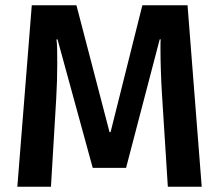

<svg xmlns="http://www.w3.org/2000/svg" viewBox="-20 -711 834 731"><path d="M619 0 597 -347Q594 -394 592.5 -441Q591 -488 591 -523V-544Q591 -554 592 -561H588L460 -72H333L199 -561H195Q197 -547 197.5 -523.5Q198 -500 198 -471Q198 -439 197 -403.5Q196 -368 194 -335L174 0H46L101 -691H271L397 -208H401L522 -691H694L748 0Z"/></svg>

Font: Qnwhxotralxmqkhsjrfbfhwcoqn
Style: Regular
Weight: 500
Designer: Carrois Corporate & Edenspiekermann
Foundry: Carrois Corporate GbR & Edenspiekermann AG
Version: Version 2.001